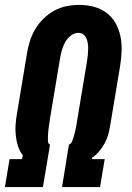

<svg xmlns="http://www.w3.org/2000/svg" viewBox="-20 -763 540 783"><path d="M0 0 19 -114H70L73 -130Q60 -146 53.5 -166.5Q47 -187 44.5 -209Q42 -231 43.5 -253.5Q45 -276 49 -298L90 -545Q94 -570 102 -595.5Q110 -621 124 -644.5Q138 -668 158 -687.5Q178 -707 202 -720Q226 -733 252 -738Q278 -743 303 -743Q334 -743 362.5 -735.5Q391 -728 414 -711Q437 -694 451 -669Q465 -644 471 -615.5Q477 -587 476 -556.5Q475 -526 470 -495L429 -249Q426 -231 421 -213Q416 -195 406.5 -178Q397 -161 384.5 -146Q372 -131 356 -120L355 -114H407L388 0H233L261 -173Q269 -176 273 -184.5Q277 -193 279.5 -201.5Q282 -210 284 -218Q286 -226 288 -234.5Q290 -243 291.5 -251.5Q293 -260 294 -268L335 -514Q337 -526 338 -537.5Q339 -549 339.5 -560.5Q340 -572 338.5 -583.5Q337 -595 333 -605Q329 -615 320.5 -622Q312 -629 300 -629Q283 -629 268.5 -617.5Q254 -606 245.5 -590.5Q237 -575 232.5 -558.5Q228 -542 225 -526L184 -280Q183 -271 181.5 -261.5Q180 -252 178.5 -242.5Q177 -233 176.5 -224Q176 -215 175.5 -206Q175 -197 175.5 -187Q176 -177 184 -173L155 0Z"/></svg>

Font: Iosevka Curly Heavy Oblique
Style: Regular
Weight: 900
Italic angle: -9°
Monospace: yes
Designer: Belleve Invis
Foundry: Belleve Invis
Version: Version 11.1.0; ttfautohint (v1.8.3)